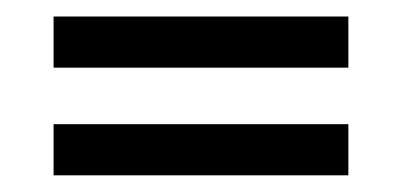

<svg xmlns="http://www.w3.org/2000/svg" viewBox="-20 -381 479 229"><path d="M43.9 -300.3V-361.3H395.5V-300.3ZM43.9 -171.9V-232.9H395.5V-171.9Z"/></svg>

Font: Harmattan Medium
Style: Regular
Weight: 500
Designer: George W. Nuss III and SIL International
Foundry: SIL International
Version: Version 4.000